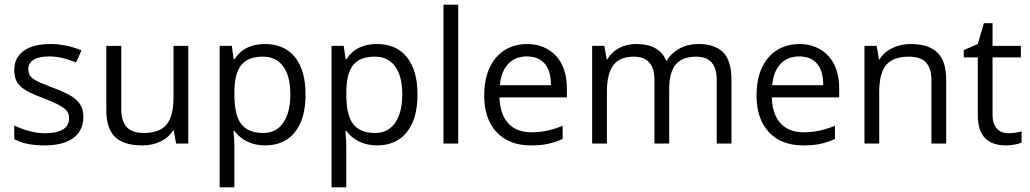

<svg xmlns="http://www.w3.org/2000/svg" viewBox="-20 -613 4399 820"><path d="M336 -114Q336 -55 293 -23.5Q250 8 171 8Q87 8 41 -19V-77Q72 -62 106 -53Q140 -44 172 -44Q222 -44 248.5 -60Q275 -76 275 -108Q275 -120 271 -130Q267 -140 255 -149.5Q243 -159 223 -169Q203 -179 172 -191Q134 -205 108.5 -217.5Q83 -230 68 -244Q53 -258 47 -275Q41 -292 41 -315Q41 -367 81.5 -396Q122 -425 196 -425Q262 -425 328 -398L305 -346Q243 -372 191 -372Q147 -372 124 -358Q101 -344 101 -319Q101 -306 105 -296Q109 -286 121 -277Q133 -268 154.5 -259Q176 -250 210 -237Q247 -223 271.5 -210Q296 -197 310 -182.5Q324 -168 330 -151.5Q336 -135 336 -114Z M498 -417V-147Q498 -95 521.5 -70Q545 -45 594 -45Q661 -45 691 -80.5Q721 -116 721 -198V-417H784V0H732L722 -56H719Q700 -25 665.5 -8.5Q631 8 587 8Q509 8 471.5 -28Q434 -64 434 -144V-417Z M1112 8Q1072 8 1038 -7.5Q1004 -23 981 -54H977Q981 -17 981 16V187H918V-417H970L978 -360H981Q1005 -395 1037.5 -410Q1070 -425 1112 -425Q1195 -425 1240 -368.5Q1285 -312 1285 -209Q1285 -105 1239.5 -48.5Q1194 8 1112 8ZM1103 -371Q1039 -371 1010.5 -335.5Q982 -300 981 -223V-209Q981 -121 1010.5 -83Q1040 -45 1105 -45Q1159 -45 1189.5 -88.5Q1220 -132 1220 -210Q1220 -288 1189.5 -329.5Q1159 -371 1103 -371Z M1590 8Q1550 8 1516 -7.5Q1482 -23 1459 -54H1455Q1459 -17 1459 16V187H1396V-417H1448L1456 -360H1459Q1483 -395 1515.5 -410Q1548 -425 1590 -425Q1673 -425 1718 -368.5Q1763 -312 1763 -209Q1763 -105 1717.5 -48.5Q1672 8 1590 8ZM1581 -371Q1517 -371 1488.5 -335.5Q1460 -300 1459 -223V-209Q1459 -121 1488.5 -83Q1518 -45 1583 -45Q1637 -45 1667.5 -88.5Q1698 -132 1698 -210Q1698 -288 1667.5 -329.5Q1637 -371 1581 -371Z M1937 0H1874V-593H1937Z M2247 8Q2154 8 2101 -48.5Q2048 -105 2048 -205Q2048 -256 2060.5 -296.5Q2073 -337 2097.5 -366Q2122 -395 2156 -410Q2190 -425 2231 -425Q2270 -425 2301.5 -411.5Q2333 -398 2355.5 -373.5Q2378 -349 2389.5 -314Q2401 -279 2401 -237V-197H2113Q2116 -124 2151 -86Q2186 -48 2250 -48Q2316 -48 2383 -76V-20Q2367 -12 2351.5 -7Q2336 -2 2320 1.5Q2304 5 2286 6.5Q2268 8 2247 8ZM2230 -372Q2180 -372 2150 -339.5Q2120 -307 2115 -249H2333Q2333 -310 2306.5 -341Q2280 -372 2230 -372Z M3041 0V-271Q3041 -371 2954 -371Q2894 -371 2866 -337.5Q2838 -304 2838 -233V0H2775V-271Q2775 -371 2687 -371Q2628 -371 2600 -335.5Q2572 -300 2572 -219V0H2509V-417H2561L2571 -360H2574Q2592 -391 2624.5 -408Q2657 -425 2697 -425Q2796 -425 2825 -354H2828Q2847 -387 2882.5 -406Q2918 -425 2963 -425Q3034 -425 3069 -389Q3104 -353 3104 -272V0Z M3410 8Q3317 8 3264 -48.5Q3211 -105 3211 -205Q3211 -256 3223.5 -296.5Q3236 -337 3260.5 -366Q3285 -395 3319 -410Q3353 -425 3394 -425Q3433 -425 3464.5 -411.5Q3496 -398 3518.5 -373.5Q3541 -349 3552.5 -314Q3564 -279 3564 -237V-197H3276Q3279 -124 3314 -86Q3349 -48 3413 -48Q3479 -48 3546 -76V-20Q3530 -12 3514.5 -7Q3499 -2 3483 1.5Q3467 5 3449 6.5Q3431 8 3410 8ZM3393 -372Q3343 -372 3313 -339.5Q3283 -307 3278 -249H3496Q3496 -310 3469.5 -341Q3443 -372 3393 -372Z M3958 0V-270Q3958 -321 3935 -346Q3912 -371 3862 -371Q3795 -371 3765 -336Q3735 -301 3735 -219V0H3672V-417H3724L3734 -360H3737Q3756 -391 3791.5 -408Q3827 -425 3869 -425Q3945 -425 3983 -389Q4021 -353 4021 -272V0Z M4286 -44Q4302 -44 4318 -46.5Q4334 -49 4343 -52V-4Q4333 1 4313 4.5Q4293 8 4277 8Q4156 8 4156 -120V-368H4096V-399L4156 -425L4182 -514H4219V-417H4340V-368H4219V-122Q4219 -85 4237 -64.5Q4255 -44 4286 -44Z"/></svg>

Font: UN Bangla
Style: Regular
Weight: 400
Designer: Desinged by Rajon, Unicode developed by Rashed (IMGN)
Version: Version 2.001;March 19, 2023;FontCreator 14.0.0.2901 64-bit